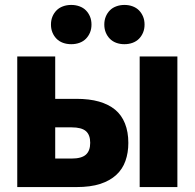

<svg xmlns="http://www.w3.org/2000/svg" viewBox="-20 -759 791 779"><path d="M50 0H289.5Q347.5 0 387 -12.9Q426.4 -25.9 451.8 -49.4Q477.2 -72.8 488.9 -106Q500.7 -139.2 500.7 -179Q500.7 -223.8 487 -258.1Q473.3 -292.3 447.2 -313.9Q421 -335.5 381.9 -346.8Q342.8 -358 289.5 -358H204V-530H50ZM204 -115.7V-242.3H270.1Q310.8 -242.3 328.4 -227.1Q346 -211.9 346 -179.5Q346 -147.1 328.3 -131.4Q310.7 -115.7 270.1 -115.7ZM546.7 0H699.7V-530H546.7ZM269 -579.7Q287.4 -579.7 302.8 -585.4Q318.3 -591.2 328.7 -601.9Q339.2 -612.6 345.2 -627Q351.2 -641.5 351.2 -659.3Q351.2 -677.2 345.2 -691.7Q339.2 -706.1 328.7 -716.8Q318.3 -727.5 302.8 -733.2Q287.3 -739 269 -739Q250.6 -739 235.2 -733.2Q219.7 -727.5 209.3 -716.8Q198.8 -706.1 192.8 -691.7Q186.8 -677.2 186.8 -659.3Q186.8 -641.5 192.8 -627Q198.8 -612.6 209.3 -601.9Q219.7 -591.2 235.2 -585.4Q250.7 -579.7 269 -579.7ZM484.6 -579.7Q502.7 -579.7 518.2 -585.4Q533.6 -591.2 544.1 -601.9Q554.5 -612.6 560.5 -627Q566.5 -641.5 566.5 -659.3Q566.5 -677.2 560.5 -691.7Q554.5 -706.1 544.1 -716.8Q533.6 -727.5 518.4 -733.2Q503.1 -739 485 -739Q467 -739 451.5 -733.2Q436 -727.5 425.6 -716.8Q415.1 -706.1 409.2 -691.7Q403.2 -677.2 403.2 -659.3Q403.2 -641.5 409.2 -627Q415.1 -612.6 425.6 -601.9Q436 -591.2 451.3 -585.4Q466.6 -579.7 484.6 -579.7Z"/></svg>

Font: Golos Text VF
Style: Regular
Weight: 400
Designer: A.Korolkova, Vitaly Kuzmin
Foundry: ParaType Ltd
Version: Version 2.005